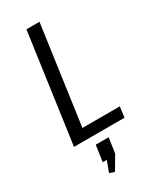

<svg xmlns="http://www.w3.org/2000/svg" viewBox="-234 -767 878 1070"><g transform="rotate(-30 205.5 -232.5)"><path d="M114 -68H374L365 0H40L138 -700H222L126 -15ZM234 50 220 147 168 235 136 224 183 98 212 154H136L151 50Z"/></g></svg>

Font: Pathway Extreme SemiCondensed
Style: Italic
Weight: 400
Width: 4
Italic angle: -8°
Version: Version 1.001;gftools[0.9.26]